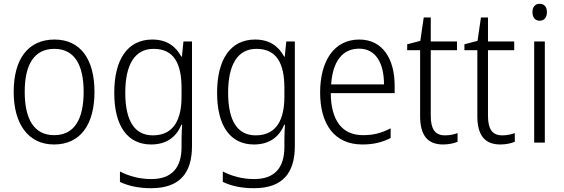

<svg xmlns="http://www.w3.org/2000/svg" viewBox="-20 -750 2967 1010"><path d="M477 -267C477 -436 405 -542 267 -542C129 -542 52 -441 52 -267C52 -96 130 10 264 10C404 10 477 -96 477 -267ZM110 -267C110 -411 160 -493 266 -493C375 -493 420 -404 420 -267C420 -124 372 -39 265 -39C158 -39 110 -125 110 -267Z M781 -542C651 -542 581 -437 581 -262C581 -84 653 10 775 10C853 10 907 -27 934 -94H938C936 -64 935 -35 935 -8V24C935 133 883 192 776 192C713 192 657 176 611 152V207C656 228 708 240 775 240C926 240 990 160 990 18V-532H945L937 -452H934C904 -507 857 -542 781 -542ZM788 -493C894 -493 935 -417 935 -287V-241C935 -126 897 -38 784 -38C689 -38 639 -113 639 -262C639 -407 687 -493 788 -493Z M1322 -542C1192 -542 1122 -437 1122 -262C1122 -84 1194 10 1316 10C1394 10 1448 -27 1475 -94H1479C1477 -64 1476 -35 1476 -8V24C1476 133 1424 192 1317 192C1254 192 1198 176 1152 152V207C1197 228 1249 240 1316 240C1467 240 1531 160 1531 18V-532H1486L1478 -452H1475C1445 -507 1398 -542 1322 -542ZM1329 -493C1435 -493 1476 -417 1476 -287V-241C1476 -126 1438 -38 1325 -38C1230 -38 1180 -113 1180 -262C1180 -407 1228 -493 1329 -493Z M1870 -542C1737 -542 1664 -429 1664 -263C1664 -97 1739 10 1886 10C1945 10 1989 -1 2035 -24V-75C1984 -49 1944 -39 1889 -39C1780 -39 1721 -116 1720 -260H2056V-300C2056 -437 1995 -542 1870 -542ZM1869 -494C1959 -494 2000 -415 2000 -306H1722C1730 -430 1784 -494 1869 -494Z M2321 -38C2267 -38 2246 -73 2246 -141V-486H2384V-532H2246V-658H2209L2191 -535L2122 -517V-486H2190V-139C2190 -36 2231 10 2311 10C2341 10 2367 4 2387 -4V-50C2370 -43 2346 -38 2321 -38Z M2622 -38C2568 -38 2547 -73 2547 -141V-486H2685V-532H2547V-658H2510L2492 -535L2423 -517V-486H2491V-139C2491 -36 2532 10 2612 10C2642 10 2668 4 2688 -4V-50C2671 -43 2647 -38 2622 -38Z M2819 -730C2794 -730 2781 -713 2781 -686C2781 -658 2795 -641 2819 -641C2843 -641 2857 -658 2857 -686C2857 -713 2844 -730 2819 -730ZM2846 -532H2790V0H2846Z"/></svg>

Font: Noto Sans Gujarati UI SemiCondensed Light
Style: Regular
Weight: 300
Width: 4
Designer: Jelle Bosma - Monotype Design Team, Universal Thirst
Foundry: Monotype Imaging Inc.
Version: Version 2.106